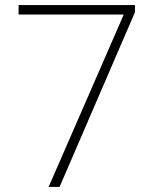

<svg xmlns="http://www.w3.org/2000/svg" viewBox="-20 -734 612 754"><path d="M171 0H214L510 -686V-714H53V-677H466Z"/></svg>

Font: Noto Sans Malayalam ExtraLight
Style: Regular
Weight: 200
Designer: Jelle Bosma - Monotype Design Team
Foundry: Monotype Imaging Inc.
Version: Version 2.104